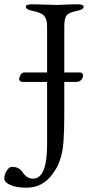

<svg xmlns="http://www.w3.org/2000/svg" viewBox="-75 -673 414 893"><path d="M78 158Q144 158 144 0V-292H28Q23 -292 18.5 -296Q14 -300 14 -304Q14 -313 20.5 -324.5Q27 -336 38 -336H144V-551Q144 -585 129.5 -600Q115 -615 78 -622Q45 -628 45 -642Q45 -653 74 -653Q102 -653 135.5 -651.5Q169 -650 191 -650Q207 -650 231.5 -651.5Q256 -653 285 -653Q314 -653 314 -642Q314 -628 281 -622Q245 -615 234.5 -601Q224 -587 224 -551V-336H298Q303 -336 307 -332Q311 -328 311 -324Q311 -309 302 -300.5Q293 -292 280 -292H224V-142Q224 -67 220.5 -18Q217 31 207 61.5Q197 92 191.5 102Q186 112 171 134Q125 200 48 200Q2 200 -26.5 187.5Q-55 175 -55 158Q-55 138 -43.5 120.5Q-32 103 -19 103Q14 103 31 129Q50 158 78 158Z"/></svg>

Font: EB Garamond SC 12
Style: Regular
Weight: 400
Version: Version 0.016 ; ttfautohint (v0.97) -l 8 -r 50 -G 200 -x 0 -